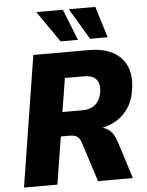

<svg xmlns="http://www.w3.org/2000/svg" viewBox="-61 -982 792 1031"><g transform="rotate(-5 335.0 -466.5)"><path d="M26 0 138 -705H437Q513 -705 564 -678.5Q615 -652 638 -602Q661 -552 651 -480Q643 -416 612.5 -372Q582 -328 534 -304Q486 -280 426 -276L431 -285L463 -284Q493 -282 514.5 -261.5Q536 -241 549 -201L613 0H425L357 -212Q352 -228 343.5 -238Q335 -248 323.5 -252Q312 -256 296 -256H247L206 0ZM267 -386H374Q419 -386 445.5 -409.5Q472 -433 479 -478Q484 -522 464 -544.5Q444 -567 399 -567H296ZM449 -765 349 -933H492L544 -765ZM290 -765 174 -933H317L384 -765Z"/></g></svg>

Font: Nunito Sans 10pt SemiCondensed Black
Style: Italic
Weight: 900
Width: 4
Italic angle: -9°
Designer: Vernon Adams
Foundry: Vernon Adams
Version: Version 3.101;gftools[0.9.27]